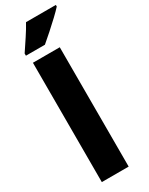

<svg xmlns="http://www.w3.org/2000/svg" viewBox="-249 -1016 822 1059"><g transform="rotate(-30 162.0 -486.5)"><path d="M226 0H55V-760H226ZM324 -963Q308 -945 279.5 -918Q251 -891 219.5 -863Q188 -835 162 -813H41V-827Q65 -863 90.5 -901.5Q116 -940 134 -973H324Z"/></g></svg>

Font: Noto Sans Gujarati Condensed Black
Style: Regular
Weight: 900
Width: 3
Designer: Jelle Bosma - Monotype Design Team, Universal Thirst
Foundry: Monotype Imaging Inc.
Version: Version 2.106; ttfautohint (v1.8.4.7-5d5b)